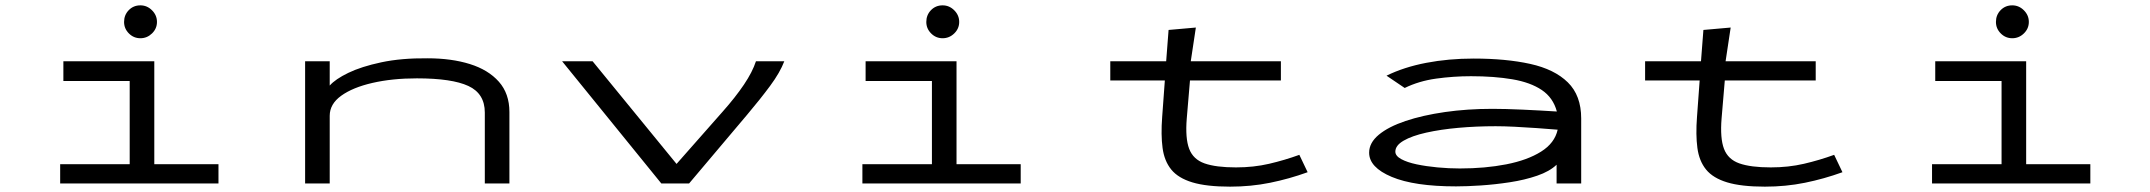

<svg xmlns="http://www.w3.org/2000/svg" viewBox="-20 -686 8040 718"><path d="M205 0V-72H465V-383H217V-457H557V-72H797V0ZM505 -543Q480 -543 462 -561Q444 -579 444 -604Q444 -630 461.5 -648Q479 -666 505 -666Q530 -666 548.5 -647.5Q567 -629 567 -604Q567 -579 548.5 -561Q530 -543 505 -543Z M1121 0V-457H1213V-366Q1234 -390 1282.5 -413.5Q1331 -437 1406 -453Q1481 -469 1579 -468Q1668 -468 1737 -446.5Q1806 -425 1845.5 -380.5Q1885 -336 1885 -267V0H1793V-265Q1793 -336 1731.5 -364.5Q1670 -393 1539 -393Q1447 -393 1373 -376Q1299 -359 1256 -328Q1213 -297 1213 -253V0Z M2453 0 2082 -457H2196L2510 -73L2682 -268Q2730 -322 2762 -369.5Q2794 -417 2807 -457H2913Q2897 -415 2860 -365Q2823 -315 2774 -257L2557 0Z M3205 0V-72H3465V-383H3217V-457H3557V-72H3797V0ZM3505 -543Q3480 -543 3462 -561Q3444 -579 3444 -604Q3444 -630 3461.5 -648Q3479 -666 3505 -666Q3530 -666 3548.5 -647.5Q3567 -629 3567 -604Q3567 -579 3548.5 -561Q3530 -543 3505 -543Z M4132 -385V-457H4341L4350 -574L4452 -583L4433 -457H4770V-385H4430L4418 -243Q4412 -169 4427 -129.5Q4442 -90 4484.5 -75Q4527 -60 4602 -60Q4668 -60 4726 -73.5Q4784 -87 4839 -107L4870 -42Q4801 -17 4729.5 -2.5Q4658 12 4580 12Q4492 12 4439 -4Q4386 -20 4360 -52Q4334 -84 4327.5 -133Q4321 -182 4326 -248L4336 -385Z M5425 11Q5269 11 5184.5 -24.5Q5100 -60 5100 -115Q5100 -152 5136 -182Q5172 -212 5236 -233.5Q5300 -255 5383.5 -267Q5467 -279 5561 -279Q5608 -279 5674 -276Q5740 -273 5802 -269Q5788 -321 5745.5 -349.5Q5703 -378 5635.5 -389.5Q5568 -401 5481 -401Q5415 -401 5350.5 -392Q5286 -383 5233 -357L5165 -403Q5230 -435 5313.5 -451Q5397 -467 5491 -467Q5612 -467 5702.5 -447Q5793 -427 5843 -378Q5893 -329 5893 -243V0H5801V-70Q5775 -45 5728.5 -29Q5682 -13 5626.5 -4.5Q5571 4 5518 7.5Q5465 11 5425 11ZM5198 -119Q5198 -103 5220 -91Q5242 -79 5277.5 -71.5Q5313 -64 5355.5 -60Q5398 -56 5439 -56Q5534 -56 5613 -71.5Q5692 -87 5743 -119Q5794 -151 5805 -201Q5769 -204 5727 -207Q5685 -210 5644.5 -212Q5604 -214 5573 -214Q5501 -214 5434 -208Q5367 -202 5313.5 -190Q5260 -178 5229 -160Q5198 -142 5198 -119Z M6132 -385V-457H6341L6350 -574L6452 -583L6433 -457H6770V-385H6430L6418 -243Q6412 -169 6427 -129.5Q6442 -90 6484.5 -75Q6527 -60 6602 -60Q6668 -60 6726 -73.5Q6784 -87 6839 -107L6870 -42Q6801 -17 6729.5 -2.5Q6658 12 6580 12Q6492 12 6439 -4Q6386 -20 6360 -52Q6334 -84 6327.5 -133Q6321 -182 6326 -248L6336 -385Z M7205 0V-72H7465V-383H7217V-457H7557V-72H7797V0ZM7505 -543Q7480 -543 7462 -561Q7444 -579 7444 -604Q7444 -630 7461.5 -648Q7479 -666 7505 -666Q7530 -666 7548.5 -647.5Q7567 -629 7567 -604Q7567 -579 7548.5 -561Q7530 -543 7505 -543Z"/></svg>

Font: Inconsolata UltraExpanded Thin
Style: Regular
Weight: 100
Width: 9
Monospace: yes
Designer: Raph Levien, Cyreal, Brenton Simpson
Foundry: Raph Levien, Cyreal, Google
Version: Version 3.100; ttfautohint (v1.8.4.7-5d5b)